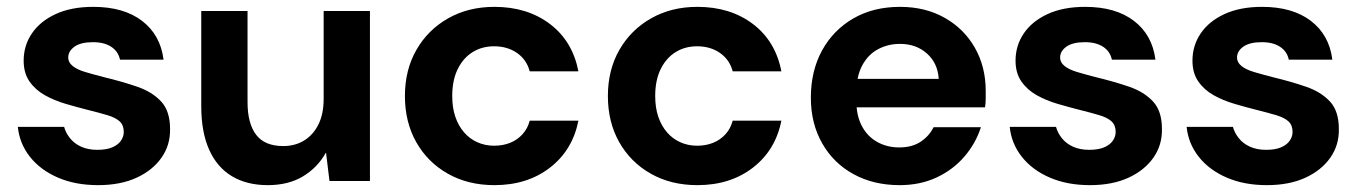

<svg xmlns="http://www.w3.org/2000/svg" viewBox="-20 -528 3965 560"><path d="M266 12Q200 12 149 -10Q98 -32 67.5 -70.5Q37 -109 32 -158H167Q172 -140 184.5 -124.5Q197 -109 217 -100Q237 -91 264 -91Q291 -91 308 -98.5Q325 -106 333 -118Q341 -130 341 -143Q341 -163 329 -174Q317 -185 293.5 -192Q270 -199 238 -207Q206 -215 172 -225Q138 -235 110.5 -250.5Q83 -266 66 -290.5Q49 -315 49 -351Q49 -395 73 -430.5Q97 -466 142.5 -487Q188 -508 252 -508Q341 -508 394.5 -467Q448 -426 457 -354H330Q325 -378 304.5 -391.5Q284 -405 251 -405Q216 -405 197.5 -392Q179 -379 179 -360Q179 -346 192 -335.5Q205 -325 228.5 -318Q252 -311 283 -303Q337 -290 380.5 -275Q424 -260 450 -232Q476 -204 476 -152Q477 -105 451 -68Q425 -31 378 -9.5Q331 12 266 12Z M761 12Q700 12 656.5 -14Q613 -40 590 -91.5Q567 -143 567 -218V-496H702V-230Q702 -168 727 -135Q752 -102 806 -102Q841 -102 867.5 -118.5Q894 -135 909 -165.5Q924 -196 924 -240V-496H1059V0H941L931 -82H930Q906 -39 863.5 -13.5Q821 12 761 12Z M1422 12Q1345 12 1286 -21.5Q1227 -55 1194 -113.5Q1161 -172 1161 -248Q1161 -324 1194.5 -382.5Q1228 -441 1287 -474.5Q1346 -508 1422 -508Q1518 -508 1584 -458Q1650 -408 1667 -320H1525Q1516 -354 1488 -373.5Q1460 -393 1421 -393Q1386 -393 1358.5 -376Q1331 -359 1315 -326.5Q1299 -294 1299 -248Q1299 -214 1308 -187.5Q1317 -161 1333.5 -142Q1350 -123 1372.5 -113Q1395 -103 1421 -103Q1447 -103 1468 -111.5Q1489 -120 1504 -136.5Q1519 -153 1525 -176H1667Q1650 -90 1584 -39Q1518 12 1422 12Z M2014 12Q1937 12 1878 -21.5Q1819 -55 1786 -113.5Q1753 -172 1753 -248Q1753 -324 1786.5 -382.5Q1820 -441 1879 -474.5Q1938 -508 2014 -508Q2110 -508 2176 -458Q2242 -408 2259 -320H2117Q2108 -354 2080 -373.5Q2052 -393 2013 -393Q1978 -393 1950.5 -376Q1923 -359 1907 -326.5Q1891 -294 1891 -248Q1891 -214 1900 -187.5Q1909 -161 1925.5 -142Q1942 -123 1964.5 -113Q1987 -103 2013 -103Q2039 -103 2060 -111.5Q2081 -120 2096 -136.5Q2111 -153 2117 -176H2259Q2242 -90 2176 -39Q2110 12 2014 12Z M2604 12Q2528 12 2469.5 -20Q2411 -52 2378 -110Q2345 -168 2345 -243Q2345 -321 2377.5 -380.5Q2410 -440 2468.5 -474Q2527 -508 2605 -508Q2679 -508 2735.5 -476Q2792 -444 2823.5 -388.5Q2855 -333 2855 -263Q2855 -253 2855 -240.5Q2855 -228 2853 -215H2442V-298H2718Q2715 -344 2683.5 -372Q2652 -400 2605 -400Q2570 -400 2541 -384.5Q2512 -369 2495 -337.5Q2478 -306 2478 -259V-230Q2478 -190 2494 -160Q2510 -130 2538.5 -114Q2567 -98 2603 -98Q2640 -98 2665 -114.5Q2690 -131 2703 -157H2841Q2826 -110 2793 -71.5Q2760 -33 2712 -10.5Q2664 12 2604 12Z M3159 12Q3093 12 3042 -10Q2991 -32 2960.5 -70.5Q2930 -109 2925 -158H3060Q3065 -140 3077.5 -124.5Q3090 -109 3110 -100Q3130 -91 3157 -91Q3184 -91 3201 -98.5Q3218 -106 3226 -118Q3234 -130 3234 -143Q3234 -163 3222 -174Q3210 -185 3186.5 -192Q3163 -199 3131 -207Q3099 -215 3065 -225Q3031 -235 3003.5 -250.5Q2976 -266 2959 -290.5Q2942 -315 2942 -351Q2942 -395 2966 -430.5Q2990 -466 3035.5 -487Q3081 -508 3145 -508Q3234 -508 3287.5 -467Q3341 -426 3350 -354H3223Q3218 -378 3197.5 -391.5Q3177 -405 3144 -405Q3109 -405 3090.5 -392Q3072 -379 3072 -360Q3072 -346 3085 -335.5Q3098 -325 3121.5 -318Q3145 -311 3176 -303Q3230 -290 3273.5 -275Q3317 -260 3343 -232Q3369 -204 3369 -152Q3370 -105 3344 -68Q3318 -31 3271 -9.5Q3224 12 3159 12Z M3675 12Q3609 12 3558 -10Q3507 -32 3476.5 -70.5Q3446 -109 3441 -158H3576Q3581 -140 3593.5 -124.5Q3606 -109 3626 -100Q3646 -91 3673 -91Q3700 -91 3717 -98.5Q3734 -106 3742 -118Q3750 -130 3750 -143Q3750 -163 3738 -174Q3726 -185 3702.5 -192Q3679 -199 3647 -207Q3615 -215 3581 -225Q3547 -235 3519.5 -250.5Q3492 -266 3475 -290.5Q3458 -315 3458 -351Q3458 -395 3482 -430.5Q3506 -466 3551.5 -487Q3597 -508 3661 -508Q3750 -508 3803.5 -467Q3857 -426 3866 -354H3739Q3734 -378 3713.5 -391.5Q3693 -405 3660 -405Q3625 -405 3606.5 -392Q3588 -379 3588 -360Q3588 -346 3601 -335.5Q3614 -325 3637.5 -318Q3661 -311 3692 -303Q3746 -290 3789.5 -275Q3833 -260 3859 -232Q3885 -204 3885 -152Q3886 -105 3860 -68Q3834 -31 3787 -9.5Q3740 12 3675 12Z"/></svg>

Font: DM Sans 28pt
Style: Bold
Weight: 700
Version: Version 4.004;gftools[0.9.30]